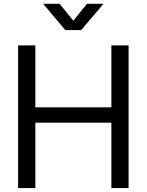

<svg xmlns="http://www.w3.org/2000/svg" viewBox="-20 -959 748 979"><path d="M72.3 0V-727.5H160.2V-411.6H547.9V-727.5H635.7V0H547.9V-333.5H160.2V0ZM283.7 -939.5 354 -853.5 423.3 -939.5H507.3V-939L394 -805.7H313L200.7 -939V-939.5Z"/></svg>

Font: Inter Display
Style: Regular
Weight: 400
Designer: Rasmus Andersson
Foundry: rsms
Version: Version 4.001;git-9221beed3